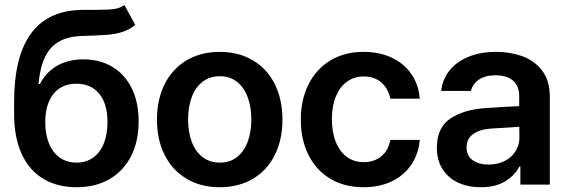

<svg xmlns="http://www.w3.org/2000/svg" viewBox="-20 -747 2303 777"><path d="M317.4 -601.6Q257.8 -600.6 220.2 -579.6Q182.6 -558.6 162.4 -516.6Q142.1 -474.6 135.7 -407.2H141.6Q166.5 -455.6 211.7 -481.2Q256.8 -506.8 317.4 -506.8Q383.3 -506.8 433.8 -477.1Q484.4 -447.3 512.7 -390.6Q541 -334 541 -255.9Q541 -174.8 510.3 -114.7Q479.5 -54.7 422.9 -22Q366.2 10.7 290 10.7Q212.4 10.7 155.5 -23.2Q98.6 -57.1 67.9 -123.8Q37.1 -190.4 37.1 -286.1V-334Q37.1 -704.1 313.5 -707H363.3Q414.1 -707 439.7 -710.2Q465.3 -713.4 483.4 -726.6L527.3 -646.5Q504.9 -627.4 476.8 -618.2Q448.7 -608.9 415 -606.2Q381.3 -603.5 317.4 -601.6ZM415 -252.9Q415 -327.1 381.6 -367.7Q348.1 -408.2 289.1 -408.2Q230.5 -408.2 197 -367.7Q163.6 -327.1 163.1 -252.9Q163.1 -203.1 178.5 -166Q193.8 -128.9 222.4 -108.9Q251 -88.9 290 -88.9Q328.1 -88.9 356.4 -108.9Q384.8 -128.9 399.9 -166Q415 -203.1 415 -252.9Z M615.2 -262.7Q615.2 -344.7 646.5 -406.7Q677.7 -468.8 735.4 -502.9Q793 -537.1 869.1 -537.1Q945.8 -537.1 1003.4 -502.9Q1061 -468.8 1092 -406.7Q1123 -344.7 1123 -262.7Q1123 -181.2 1091.8 -119.1Q1060.5 -57.1 1003.2 -23.2Q945.8 10.7 869.1 10.7Q793 10.7 735.4 -23.4Q677.7 -57.6 646.5 -119.4Q615.2 -181.2 615.2 -262.7ZM997.1 -263.7Q997.1 -313 982.7 -352.8Q968.3 -392.6 939.7 -415.5Q911.1 -438.5 870.1 -438.5Q828.1 -438.5 799.1 -415.5Q770 -392.6 755.6 -353Q741.2 -313.5 741.2 -263.7Q741.2 -213.9 755.6 -174.3Q770 -134.8 799.1 -111.8Q828.1 -88.9 870.1 -88.9Q911.1 -88.9 939.7 -111.8Q968.3 -134.8 982.7 -174.3Q997.1 -213.9 997.1 -263.7Z M1197.3 -262.7Q1197.3 -343.3 1228.5 -405.5Q1259.8 -467.8 1317.1 -502.4Q1374.5 -537.1 1451.2 -537.1Q1515.1 -537.1 1565.2 -513.7Q1615.2 -490.2 1644.8 -447.3Q1674.3 -404.3 1678.7 -347.7H1559.6Q1551.8 -387.7 1523.9 -412.6Q1496.1 -437.5 1452.1 -437.5Q1413.6 -437.5 1384.5 -416.7Q1355.5 -396 1339.4 -357.2Q1323.2 -318.4 1323.2 -265.6Q1323.2 -211.4 1339.1 -172.1Q1355 -132.8 1384 -111.8Q1413.1 -90.8 1452.1 -90.8Q1494.1 -90.8 1522.9 -114.3Q1551.8 -137.7 1559.6 -180.7H1678.7Q1673.8 -124.5 1644.8 -81.1Q1615.7 -37.6 1565.9 -13.4Q1516.1 10.7 1451.2 10.7Q1373.5 10.7 1316.2 -23.9Q1258.8 -58.6 1228 -120.6Q1197.3 -182.6 1197.3 -262.7Z M1945.3 -309.6Q2029.8 -315.4 2081.1 -317.4V-359.4Q2081.1 -398.9 2056.2 -420.7Q2031.2 -442.4 1985.4 -442.4Q1944.8 -442.4 1918.9 -425.3Q1893.1 -408.2 1885.7 -378.9H1765.6Q1770 -424.3 1797.9 -460.2Q1825.7 -496.1 1874.5 -516.6Q1923.3 -537.1 1988.3 -537.1Q2043.9 -537.1 2093 -519.8Q2142.1 -502.4 2173.6 -461.7Q2205.1 -420.9 2205.1 -354.5V0H2085.9V-73.2H2082Q2062.5 -36.1 2023.4 -12.7Q1984.4 10.7 1925.8 10.7Q1874.5 10.7 1834.2 -7.8Q1793.9 -26.4 1771 -62.5Q1748 -98.6 1748 -149.4Q1748 -231.4 1803.5 -267.8Q1858.9 -304.2 1945.3 -309.6ZM1958 -81.1Q1994.6 -81.1 2022.9 -95.7Q2051.3 -110.4 2066.7 -135.5Q2082 -160.6 2082 -190.4L2081.5 -233.9L1964.8 -226.6Q1918.9 -222.7 1893.6 -203.6Q1868.2 -184.6 1868.2 -150.4Q1868.2 -116.7 1892.6 -98.9Q1917 -81.1 1958 -81.1Z"/></svg>

Font: Pretendard GOV SemiBold
Style: Regular
Weight: 600
Designer: Base glyphs from Inter by Rasmus Andersson; Hangeul glyphs from Noto Sans CJK(Source Han Sans) by Jang Soo-young and Kan
Foundry: Kil Hyung-jin
Version: Version 1.309